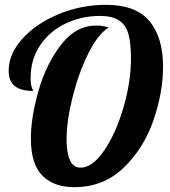

<svg xmlns="http://www.w3.org/2000/svg" viewBox="-20 -770 705 796"><path d="M155.5 -42C187.2 -10 231 6 287 6C368.3 6 436.8 -20.8 492.5 -74.5C548.2 -128.2 589.3 -193.7 616 -271C642.7 -348.3 656 -422.7 656 -494C656 -574 637.3 -636.7 600 -682C562.7 -727.3 502.3 -750 419 -750C350.3 -750 284.8 -737 222.5 -711C160.2 -685 110.2 -651 72.5 -609C34.8 -567 16 -523 16 -477C16 -447.7 24.5 -426.3 41.5 -413C58.5 -399.7 83.7 -393 117 -393C117 -394.3 115.3 -399.2 112 -407.5C108.7 -415.8 107 -429 107 -447C107 -498.3 120.2 -543.5 146.5 -582.5C172.8 -621.5 208 -651.5 252 -672.5C296 -693.5 343.7 -704 395 -704C429 -704 455.3 -697.7 474 -685C492.7 -672.3 505.5 -653.5 512.5 -628.5C519.5 -603.5 523 -570.3 523 -529C523 -463 512.5 -394.3 491.5 -323C470.5 -251.7 443.8 -192.5 411.5 -145.5C379.2 -98.5 346.7 -75 314 -75C294 -75 279.3 -85.3 270 -106C260.7 -126.7 256 -155 256 -191C256 -242.3 264.3 -301.3 281 -368C297.7 -434.7 319.5 -495 346.5 -549C373.5 -603 401.7 -638.7 431 -656C416.3 -661.3 399 -664 379 -664C323 -664 274.5 -637.7 233.5 -585C192.5 -532.3 161.3 -469 140 -395C118.7 -321 108 -254.3 108 -195C108 -125 123.8 -74 155.5 -42Z"/></svg>

Font: DonutKreme
Style: Regular
Weight: 400
Designer: Impallari Type
Foundry: Impallari Type
Version: Version 2.100